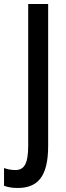

<svg xmlns="http://www.w3.org/2000/svg" viewBox="-71 -734 327 953"><path d="M17 199C114 199 168 145 168 -9V-714H69V-13C69 78 50 110 5 110C-16 110 -35 106 -51 100V188C-31 196 -8 199 17 199Z"/></svg>

Font: Noto Sans Myanmar ExtraCondensed Medium
Style: Regular
Weight: 500
Width: 2
Designer: Monotype Design Team
Foundry: Monotype Imaging Inc.
Version: Version 2.107